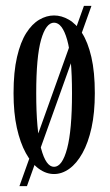

<svg xmlns="http://www.w3.org/2000/svg" viewBox="-20 -580 375 652"><path d="M46 52 265 -560H290.5L71.5 52ZM163.5 11Q136.5 11 111.8 -7Q87 -25 67.8 -60Q48.5 -95 37.2 -146Q26 -197 26 -263.5Q26 -336 37.8 -386.5Q49.5 -437 69.2 -468Q89 -499 113.5 -513.2Q138 -527.5 163.5 -527.5Q189 -527.5 213.8 -513.2Q238.5 -499 258.5 -468Q278.5 -437 290.2 -386.5Q302 -336 302 -263.5Q302 -197 290.8 -146Q279.5 -95 260 -60Q240.5 -25 215.5 -7Q190.5 11 163.5 11ZM163.5 -13.5Q191.5 -13.5 208 -75.8Q224.5 -138 224.5 -263.5Q224.5 -387 208 -445Q191.5 -503 163.5 -503Q136 -503 119.5 -445Q103 -387 103 -263.5Q103 -138 119.5 -75.8Q136 -13.5 163.5 -13.5Z"/></svg>

Font: Imbue 48pt
Style: Regular
Weight: 400
Designer: Tyler Finck
Foundry: Etcetera Type Company
Version: Version 1.102